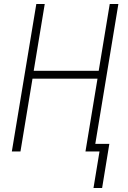

<svg xmlns="http://www.w3.org/2000/svg" viewBox="-20 -755 640 957"><path d="M489 182H446L476 0H406L466 -363H142L82 0H39L161 -735H203L148 -402H472L527 -735H570L455 -38H525Z"/></svg>

Font: Iosevka Curly XLtExObl
Style: Regular
Weight: 200
Width: 7
Italic angle: -9°
Monospace: yes
Designer: Belleve Invis
Foundry: Belleve Invis
Version: Version 11.0.1; ttfautohint (v1.8.3)